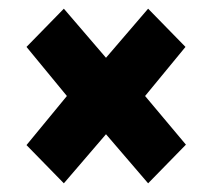

<svg xmlns="http://www.w3.org/2000/svg" viewBox="-20 -543 488 442"><path d="M127 -121 41 -209 134 -322 41 -435 127 -523 224 -410 321 -523 407 -435 314 -322 408 -210 321 -121 224 -234Z"/></svg>

Font: Georama SemiCondensed
Style: Bold
Weight: 700
Width: 4
Designer: Jean-Baptiste Levee
Foundry: Production Type
Version: Version 1.000